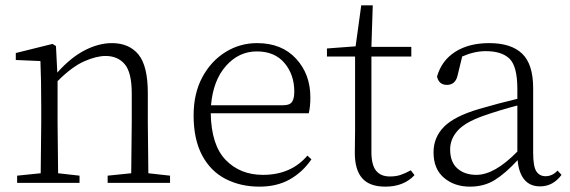

<svg xmlns="http://www.w3.org/2000/svg" viewBox="-20 -683 2130 717"><path d="M469 0H382V-27L470 -36L472 -226V-334Q472 -412 446 -443Q420 -474 374 -474Q340 -474 294.5 -454Q249 -434 195 -380V-226L197 -36L277 -27V0H44V-27L132 -36L134 -226V-281Q134 -385 131 -455L39 -459V-485L176 -519L189 -511L194 -412Q245 -469 297 -495.5Q349 -522 398 -522Q462 -522 497 -479.5Q532 -437 532 -335V-226L534 -36L615 -27V0Z M949 14Q878 14 822 -15Q766 -44 734.5 -103.5Q703 -163 703 -252Q703 -334 735.5 -394.5Q768 -455 822 -488.5Q876 -522 940 -522Q1032 -522 1085.5 -464Q1139 -406 1139 -320Q1139 -284 1133 -260H767Q769 -141 823 -85.5Q877 -30 962 -30Q1067 -30 1128 -102L1143 -88Q1110 -40 1062 -13Q1014 14 949 14ZM768 -290H1038Q1062 -290 1070.5 -302.5Q1079 -315 1079 -341Q1079 -404 1042.5 -447.5Q1006 -491 939 -491Q872 -491 824 -437Q776 -383 768 -290Z M1419 14Q1360 14 1332.5 -17.5Q1305 -49 1305 -112Q1305 -157 1306 -196V-472H1201V-502L1308 -510L1329 -663H1372L1367 -508H1516V-472H1367V-115Q1367 -67 1384.5 -45.5Q1402 -24 1436 -24Q1459 -24 1476.5 -30Q1494 -36 1514 -47L1528 -29Q1488 14 1419 14Z M1997 13Q1959 13 1938 -12.5Q1917 -38 1913 -85Q1868 -36 1828 -11Q1788 14 1735 14Q1677 14 1638 -19Q1599 -52 1599 -114Q1599 -170 1638 -209.5Q1677 -249 1769 -276Q1841 -297 1912 -314V-350Q1912 -435 1883 -463.5Q1854 -492 1794 -492Q1751 -492 1706 -472L1689 -402Q1681 -366 1649 -366Q1619 -366 1612 -397Q1629 -457 1680 -489.5Q1731 -522 1807 -522Q1889 -522 1930 -482.5Q1971 -443 1971 -354V-113Q1971 -61 1983 -43Q1995 -25 2017 -25Q2043 -25 2062 -46L2077 -30Q2045 13 1997 13ZM1912 -117V-289Q1843 -271 1781 -249Q1715 -225 1688 -194Q1661 -163 1661 -125Q1661 -78 1688 -54Q1715 -30 1759 -30Q1827 -30 1912 -117Z"/></svg>

Font: Minh Nguyen ExtraLight
Style: Regular
Weight: 250
Designer: Ryoko NISHIZUKA 西塚涼子 (kana & ideographs); Frank Grießhammer (Latin, Greek & Cyrillic); Wenlong ZHANG 张文龙 (bopomofo); San
Foundry: Adobe
Version: Version 1.100;July 7, 2023;FontCreator 14.0.0.2814 64-bit